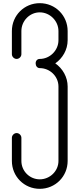

<svg xmlns="http://www.w3.org/2000/svg" viewBox="-20 -1190 502 1212"><path d="M231 -1170C133 -1170 55 -1092 55 -994V-848C55 -832 69 -818 85 -818C101 -818 115 -832 115 -848V-994C115 -1058 167 -1112 231 -1112C295 -1112 349 -1058 349 -994V-936C349 -872 295 -818 231 -818C215 -818 205 -806 205 -790C205 -774 215 -760 231 -760C295 -760 349 -708 349 -644V-174C349 -110 295 -58 231 -58C167 -58 115 -110 115 -174V-320C115 -336 101 -350 85 -350C69 -350 55 -336 55 -320V-174C55 -76 133 2 231 2C329 2 407 -76 407 -174V-644C407 -704 375 -758 329 -790C375 -822 407 -876 407 -936V-994C407 -1092 329 -1170 231 -1170Z"/></svg>

Font: bauhaus_2017
Style: _regular
Weight: 400
Version: Version 1.0